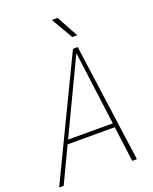

<svg xmlns="http://www.w3.org/2000/svg" viewBox="-192 -996 869 1087"><g transform="rotate(-20 242.5 -452.5)"><path d="M327.6 -690.4 -1 0H-28.3L313.5 -710.4H336.9ZM412.1 0 322.3 -689.9 320.8 -710.9H342.3L440.4 0ZM394 -237.3 390.6 -212.9H95.2L98.6 -237.3ZM291.5 -905.3 362.8 -774.9H333L256.8 -905.3Z"/></g></svg>

Font: Roboto Condensed Thin
Style: Italic
Weight: 250
Italic angle: -12°
Designer: Christian Robertson
Foundry: Google
Version: Version 3.008; 2023